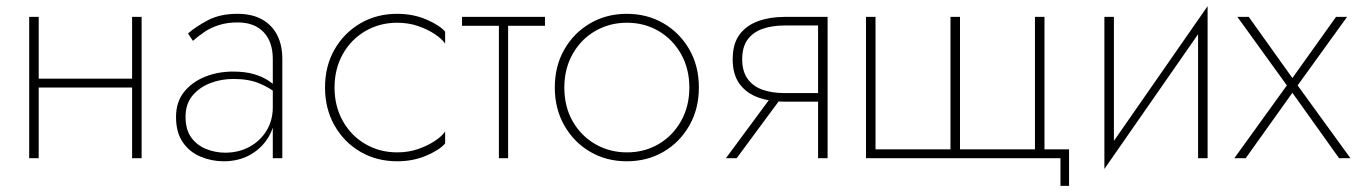

<svg xmlns="http://www.w3.org/2000/svg" viewBox="-20 -515 4451 625"><path d="M94 -230H427V-259H94ZM410 -460V0H441V-460ZM75 -460V0H106V-460Z M584 -135Q584 -176 606 -203Q628 -230 663.5 -244Q699 -258 740 -258Q789 -258 823 -244Q857 -230 880 -211V-232Q871 -241 853 -253Q835 -265 807 -273.5Q779 -282 738 -282Q689 -282 647 -265Q605 -248 579 -215.5Q553 -183 553 -134Q553 -84 575 -52Q597 -20 633 -5Q669 10 708 10Q758 10 796 -12Q834 -34 855 -70.5Q876 -107 876 -151L868 -166Q868 -123 847.5 -89.5Q827 -56 792 -37Q757 -18 713 -18Q681 -18 651 -30Q621 -42 602.5 -67.5Q584 -93 584 -135ZM608 -382Q625 -397 645.5 -411Q666 -425 693 -433.5Q720 -442 753 -442Q808 -442 838 -410.5Q868 -379 868 -323V0H899V-323Q899 -368 882.5 -400.5Q866 -433 833.5 -451.5Q801 -470 753 -470Q696 -470 656.5 -449Q617 -428 592 -406Z M1069 -230Q1069 -291 1096 -339Q1123 -387 1169.5 -414Q1216 -441 1273 -441Q1310 -441 1341.5 -430Q1373 -419 1396 -403.5Q1419 -388 1429 -373V-412Q1411 -433 1368 -451.5Q1325 -470 1273 -470Q1206 -470 1153 -439Q1100 -408 1069 -354Q1038 -300 1038 -230Q1038 -161 1069 -106.5Q1100 -52 1153 -21Q1206 10 1273 10Q1325 10 1368 -8.5Q1411 -27 1429 -48V-87Q1419 -72 1396 -56.5Q1373 -41 1341.5 -30Q1310 -19 1273 -19Q1216 -19 1169.5 -46Q1123 -73 1096 -121Q1069 -169 1069 -230Z M1484 -460V-431H1754V-460ZM1604 -451V0H1634V-451Z M1786 -230Q1786 -161 1817 -106.5Q1848 -52 1901 -21Q1954 10 2020 10Q2087 10 2140 -21Q2193 -52 2224 -106.5Q2255 -161 2255 -230Q2255 -300 2224 -354Q2193 -408 2140 -439Q2087 -470 2020 -470Q1954 -470 1901 -439Q1848 -408 1817 -354Q1786 -300 1786 -230ZM1817 -230Q1817 -291 1844 -339Q1871 -387 1917.5 -414Q1964 -441 2021 -441Q2078 -441 2124 -414Q2170 -387 2197 -339Q2224 -291 2224 -230Q2224 -169 2197 -121Q2170 -73 2124 -46Q2078 -19 2021 -19Q1964 -19 1917.5 -46Q1871 -73 1844 -120.5Q1817 -168 1817 -230Z M2378 0 2531 -207H2496L2343 0ZM2674 0V-460H2643V0ZM2655 -212H2533Q2493 -212 2462 -223Q2431 -234 2413.5 -258.5Q2396 -283 2396 -322Q2396 -362 2413.5 -386Q2431 -410 2462 -421Q2493 -432 2533 -432H2655V-460H2533Q2486 -460 2447.5 -446Q2409 -432 2387 -402Q2365 -372 2365 -322Q2365 -273 2387 -242.5Q2409 -212 2447.5 -198Q2486 -184 2533 -184H2655Z M3105 -29V-460H3074V-29H2830V-460H2799V0H3432V90H3460V-29H3380V-460H3349V-29Z M3906 -441 3911 -495 3580 -19 3575 35ZM3606 -460H3575V35L3606 -11ZM3911 -495 3880 -449V0H3911Z M4329 -460 4187 -261 4045 -460H4008L4169 -237L3998 0H4035L4187 -213L4339 0H4376L4204 -237L4365 -460Z"/></svg>

Font: Jost ExtraLight
Style: Regular
Weight: 250
Version: Version 3.710